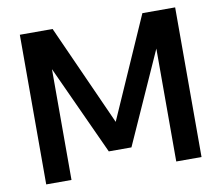

<svg xmlns="http://www.w3.org/2000/svg" viewBox="-80 -837 1079 935"><g transform="rotate(-10 459.0 -370.0)"><path d="M75 0V-740H237L470.5 -220.5H452L681 -740H843V0H718V-623H747L515 -105.5H403L165.5 -623H200V0Z"/></g></svg>

Font: Encode Sans Condensed Thin SemiBold
Style: Regular
Weight: 600
Version: Version 3.002